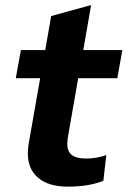

<svg xmlns="http://www.w3.org/2000/svg" viewBox="-20 -687 477 717"><path d="M84 -114Q84 -131 87 -150L130 -395H39L58 -500H149L171 -627L316 -667H320L291 -500H437L418 -395H272L233 -172Q231 -156 231 -150Q231 -122 248 -108.5Q265 -95 301 -95Q341 -95 377 -108L366 -12Q313 10 233 10Q162 10 123 -22.5Q84 -55 84 -114Z"/></svg>

Font: Sarabun ExtraBold
Style: Italic
Weight: 800
Italic angle: -10°
Designer: Suppakit Chalermlarp | Katatrad Co.,Ltd.
Foundry: Cadson Demak Co.,Ltd.
Version: Version 1.000; ttfautohint (v1.6)